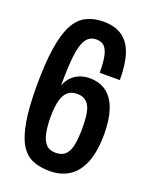

<svg xmlns="http://www.w3.org/2000/svg" viewBox="-135 -773 677 859"><g transform="rotate(20 203.5 -343.5)"><path d="M208 12Q161 12 126.5 -2.5Q92 -17 69.5 -54Q47 -91 35.5 -157Q24 -223 24 -325Q24 -436 35.5 -508.5Q47 -581 69.5 -622.5Q92 -664 127 -681.5Q162 -699 209 -699Q263 -699 298 -674.5Q333 -650 349 -601Q365 -552 365 -478H269Q269 -526 263 -555.5Q257 -585 243.5 -599Q230 -613 205 -613Q172 -613 155 -586Q138 -559 132 -504Q126 -449 126 -365Q136 -392 153.5 -408.5Q171 -425 192 -432.5Q213 -440 235 -440Q285 -440 317.5 -415Q350 -390 366 -342.5Q382 -295 382 -227Q382 -145 361 -92Q340 -39 301 -13.5Q262 12 208 12ZM205 -74Q237 -74 253.5 -92Q270 -110 275.5 -143.5Q281 -177 281 -221Q281 -262 275.5 -292Q270 -322 253.5 -338.5Q237 -355 207 -355Q178 -355 161 -338.5Q144 -322 137 -291Q130 -260 130 -218Q130 -175 136.5 -142.5Q143 -110 159 -92Q175 -74 205 -74Z"/></g></svg>

Font: Archivo ExtraCondensed SemiBold
Style: Regular
Weight: 600
Width: 2
Designer: Hector Gatti
Foundry: Omnibus-Type
Version: Version 2.001